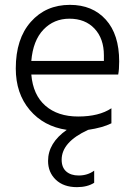

<svg xmlns="http://www.w3.org/2000/svg" viewBox="-20 -533 559 791"><path d="M266 -456Q202 -456 159 -411Q116 -366 109 -282H408V-305Q408 -374 369.5 -415Q331 -456 266 -456ZM368 220Q340 238 297 238Q242 238 210 207.5Q178 177 178 130Q178 56 255 2Q160 -12 102.5 -80Q45 -148 45 -251Q45 -373 107 -443Q169 -513 268 -513Q361 -513 416 -452Q471 -391 471 -280Q471 -246 467 -226H109Q116 -142 167 -97.5Q218 -53 302 -53Q388 -53 439 -87V-25Q403 -7 343 2Q234 52 234 125Q234 157 253 173.5Q272 190 304 190Q341 190 368 170Z"/></svg>

Font: Hind Guntur Light
Style: Regular
Weight: 300
Designer: Manushi Parikh, Hitesh Malaviya
Foundry: Indian Type Foundry
Version: Version 1.002;PS 1.0;hotconv 1.0.86;makeotf.lib2.5.63406; tt